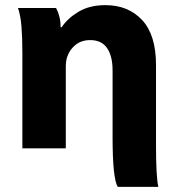

<svg xmlns="http://www.w3.org/2000/svg" viewBox="-20 -527 694 747"><path d="M220 -421Q242 -455 285 -481Q328 -507 390 -507Q479 -507 533 -449Q587 -391 587 -274V6V40Q587 161 596 200H438Q418 167 418 7V-253Q418 -309 396.5 -340Q375 -371 331 -371Q297 -371 274 -352.5Q251 -334 242 -307Q236 -292 236 -266V50H67V-321Q67 -381 63.5 -424Q60 -467 50 -496H198Q216 -462 216 -421Z"/></svg>

Font: BM Euljiro oraeorae
Style: Regular
Weight: 400
Designer: Bongjin Kim; Bomjun Kim; Myungsoo Han; Hyesun Chae; Mikyoung Jeong; Wujin Sim; Minjae Kang; Suwha Jang;
Foundry: Sandoll Inc.
Version: Version 1.000;hotconv 1.0.109;makeexe 2.5.65596